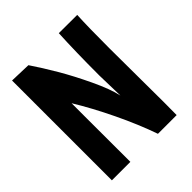

<svg xmlns="http://www.w3.org/2000/svg" viewBox="-182 -765 882 882"><g transform="rotate(-45 259.0 -324.0)"><path d="M337.4 0Q305.2 -92.3 256.1 -194.6Q207 -296.9 156.2 -379.9V-278.3Q156.2 -196.3 156.5 -111.8Q156.7 -27.3 156.7 1.5H36.6V-647L139.6 -643.6Q176.3 -589.4 214.1 -524.9Q252 -460.4 290.3 -379.6Q328.6 -298.8 339.8 -246.1L336.4 -379.9Q336.4 -535.6 342.3 -648.9L461.4 -648.4Q457.5 -573.7 457.5 -437Q457.5 -380.9 458.5 -260.7Q459.5 -140.6 459.5 -83Q459.5 -68.4 459.2 -40.5Q459 -12.7 459 0Z"/></g></svg>

Font: Fantasque Sans Mono
Style: Bold
Weight: 700
Monospace: yes
Designer: Jany Belluz
Version: Version 1.8.0 ; ttfautohint (v1.8.2)